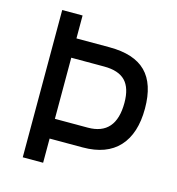

<svg xmlns="http://www.w3.org/2000/svg" viewBox="-104 -784 806 874"><g transform="rotate(15 299.0 -347.0)"><path d="M82 -694H178V-586H334Q450 -586 506 -530Q562 -474 562 -358Q562 -240 504 -177Q446 -114 334 -114H178V0H82ZM333 -207Q465 -207 465 -359Q465 -429 433 -462Q401 -495 333 -495H178V-207Z"/></g></svg>

Font: sheba-seeBold
Style: Regular
Weight: 600
Designer: Mohamed Galeb, the designers
Foundry: Kief Type Foundry
Version: Version 2.010; ttfautohint (v1.5.33-1714) -l 8 -r 50 -G 200 